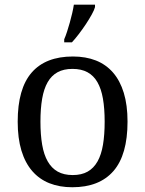

<svg xmlns="http://www.w3.org/2000/svg" viewBox="-20 -786 617 816"><path d="M522 -269Q522 -127.9 462.2 -59.1Q402.3 9.8 287.1 9.8Q232.9 9.8 189.9 -7.3Q147 -24.4 116.9 -59.1Q86.9 -93.8 71 -146.2Q55.2 -198.7 55.2 -269Q55.2 -409.2 114.5 -477.5Q173.8 -545.9 290 -545.9Q344.2 -545.9 387.2 -529.1Q430.2 -512.2 460.2 -477.8Q490.2 -443.4 506.1 -391.4Q522 -339.4 522 -269ZM151.9 -269Q151.9 -213.4 159.2 -170.9Q166.5 -128.4 182.9 -99.9Q199.2 -71.3 225.3 -56.6Q251.5 -42 289.1 -42Q326.7 -42 352.5 -56.6Q378.4 -71.3 394.5 -99.9Q410.6 -128.4 417.7 -170.9Q424.8 -213.4 424.8 -269Q424.8 -324.7 417.5 -366.7Q410.2 -408.7 394 -436.8Q377.9 -464.8 351.8 -479Q325.7 -493.2 288.1 -493.2Q250.5 -493.2 224.6 -479Q198.7 -464.8 182.6 -436.8Q166.5 -408.7 159.2 -366.7Q151.9 -324.7 151.9 -269ZM252.9 -619.1Q258.8 -632.3 264.9 -651.1Q271 -669.9 276.6 -689.9Q282.2 -710 286.9 -730Q291.5 -750 293.9 -766.1H383.8V-755.9Q380.9 -744.1 370.1 -724.6Q359.4 -705.1 345 -683.3Q330.6 -661.6 314.7 -640.9Q298.8 -620.1 285.6 -606H252.9Z"/></svg>

Font: Droid-TTFautohint Serif
Style: Regular
Weight: 400
Foundry: Ascender Corporation
Version: Version 1.00; ttfautohint (v1.00rc1.4-1a1c-dirty) -l 8 -r 50